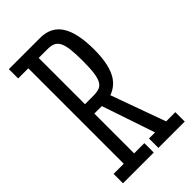

<svg xmlns="http://www.w3.org/2000/svg" viewBox="-210 -735 798 798"><g transform="rotate(-45 189.0 -335.5)"><path d="M220.2 -55.2H255.9L176.8 -289.1H163.1H132.8V-55.2H192.9V0H12.2V-55.2H71.8V-616.2H12.2V-670.9H195.8Q259.8 -670.9 290.3 -623Q320.8 -575.2 320.8 -478Q320.8 -402.3 300.3 -357.4Q279.8 -312.5 233.9 -295.9L320.8 -55.2H375V0H220.2ZM253.9 -478Q253.9 -521 250.5 -548.1Q247.1 -575.2 238.8 -590.3Q230.5 -605.5 217 -610.8Q203.6 -616.2 184.1 -616.2H132.8V-344.2H183.1Q202.6 -344.2 216.3 -348.9Q230 -353.5 238.3 -367.9Q246.6 -382.3 250.2 -408.4Q253.9 -434.6 253.9 -478Z"/></g></svg>

Font: Stint Ultra Condensed
Style: Regular
Weight: 400
Width: 1
Designer: Astigmatic (AOETI)
Foundry: Astigmatic (AOETI)
Version: Version 1.000